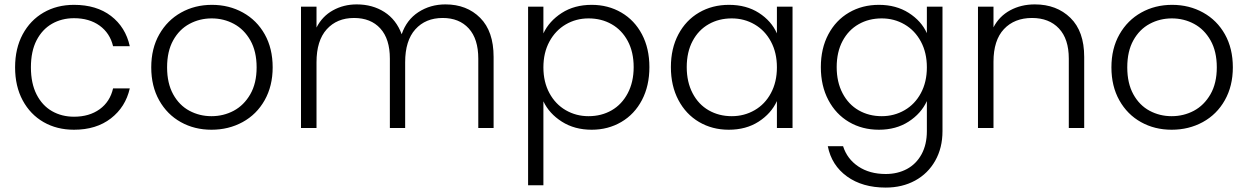

<svg xmlns="http://www.w3.org/2000/svg" viewBox="-20 -576 5615 864"><path d="M47.9 -272.9Q47.9 -357.9 82 -421.4Q116.2 -484.9 176 -519.5Q235.8 -554.2 313 -554.2Q414.1 -554.2 479.5 -504.2Q544.9 -454.1 564 -368.2H488.8Q474.6 -427.2 428.2 -460.7Q381.8 -494.1 313 -494.1Q257.8 -494.1 213.9 -469Q169.9 -443.8 144.5 -394.5Q119.1 -345.2 119.1 -272.9Q119.1 -201.2 144.5 -151.1Q169.9 -101.1 213.9 -75.9Q257.8 -50.8 313 -50.8Q381.8 -50.8 428.5 -84.5Q475.1 -118.2 488.8 -178.2H564Q544.9 -94.2 479 -43.2Q413.1 7.8 313 7.8Q235.8 7.8 176 -26.6Q116.2 -61 82 -124.5Q47.9 -188 47.9 -272.9Z M660.6 -272.9Q660.6 -357.9 696.8 -421.4Q732.9 -484.9 794.9 -519.5Q856.9 -554.2 933.6 -554.2Q1010.7 -554.2 1073.2 -519.5Q1135.7 -484.9 1171.4 -421.4Q1207 -357.9 1207 -272.9Q1207 -189 1170.9 -125Q1134.8 -61 1071.8 -26.6Q1008.8 7.8 931.6 7.8Q855 7.8 793.5 -26.6Q731.9 -61 696.3 -124.5Q660.6 -188 660.6 -272.9ZM731.9 -272.9Q731.9 -201.2 759.3 -151.6Q786.6 -102.1 832.3 -77.6Q877.9 -53.2 931.6 -53.2Q985.8 -53.2 1031.7 -77.6Q1077.6 -102.1 1106.2 -151.6Q1134.8 -201.2 1134.8 -272.9Q1134.8 -344.7 1106.7 -394.3Q1078.6 -443.8 1032.7 -468.5Q986.8 -493.2 932.6 -493.2Q878.4 -493.2 832.5 -468.5Q786.6 -443.8 759.3 -394.5Q731.9 -345.2 731.9 -272.9Z M1334.5 0V-545.9H1404.3V-452.1Q1430.2 -502.9 1478.3 -529.5Q1526.4 -556.2 1585.4 -556.2Q1656.2 -556.2 1709.7 -522Q1763.2 -487.8 1787.6 -421.9Q1809.6 -486.8 1863 -521.5Q1916.5 -556.2 1984.4 -556.2Q2080.6 -556.2 2140.9 -495.6Q2201.2 -435.1 2201.2 -319.8V0H2132.3V-312Q2132.3 -400.9 2089.4 -448Q2046.4 -495.1 1972.2 -495.1Q1895 -495.1 1849.1 -444.1Q1803.2 -393.1 1803.2 -295.9V0H1734.4V-312Q1734.4 -400.9 1691.4 -448Q1648.4 -495.1 1573.2 -495.1Q1496.1 -495.1 1450.2 -444.1Q1404.3 -393.1 1404.3 -295.9V0Z M2356.4 257.8V-545.9H2425.3V-425.8Q2451.2 -481 2507.8 -517.6Q2564.5 -554.2 2642.6 -554.2Q2716.8 -554.2 2776.1 -519.5Q2835.4 -484.9 2868.9 -421.4Q2902.3 -357.9 2902.3 -273.9Q2902.3 -189.9 2868.9 -126Q2835.4 -62 2775.9 -27.1Q2716.3 7.8 2642.6 7.8Q2565.4 7.8 2508.3 -28.6Q2451.2 -64.9 2425.3 -120.1V257.8ZM2425.3 -272.9Q2425.3 -207 2452.4 -157Q2479.5 -106.9 2525.9 -80.1Q2572.3 -53.2 2628.4 -53.2Q2686.5 -53.2 2732.4 -79.6Q2778.3 -106 2804.9 -156.5Q2831.5 -207 2831.5 -273.9Q2831.5 -341.8 2804.9 -391.4Q2778.3 -440.9 2732.4 -467Q2686.5 -493.2 2628.4 -493.2Q2572.3 -493.2 2525.9 -466.1Q2479.5 -439 2452.4 -388.9Q2425.3 -338.9 2425.3 -272.9Z M2999 -273.9Q2999 -357.9 3032.7 -421.4Q3066.4 -484.9 3125.7 -519.5Q3185.1 -554.2 3260.3 -554.2Q3338.4 -554.2 3394.8 -518.1Q3451.2 -481.9 3476.1 -425.8V-545.9H3546.4V0H3476.1V-121.1Q3450.2 -64.9 3393.8 -28.6Q3337.4 7.8 3259.3 7.8Q3185.1 7.8 3125.7 -27.1Q3066.4 -62 3032.7 -126Q2999 -189.9 2999 -273.9ZM3070.3 -273.9Q3070.3 -207 3096.7 -156.5Q3123 -106 3169.2 -79.6Q3215.3 -53.2 3272.9 -53.2Q3329.1 -53.2 3375.7 -80.1Q3422.4 -106.9 3449.2 -157Q3476.1 -207 3476.1 -272.9Q3476.1 -338.9 3449.2 -388.9Q3422.4 -439 3375.7 -466.1Q3329.1 -493.2 3272.9 -493.2Q3214.8 -493.2 3168.9 -467Q3123 -440.9 3096.7 -391.4Q3070.3 -341.8 3070.3 -273.9Z M3673.8 -273.9Q3673.8 -357.9 3707.5 -421.4Q3741.2 -484.9 3800.5 -519.5Q3859.9 -554.2 3935.1 -554.2Q4012.2 -554.2 4069.1 -518.1Q4126 -481.9 4150.9 -426.8V-545.9H4221.2V14.2Q4221.2 89.4 4188.5 147.2Q4155.8 205.1 4097.9 236.6Q4040 268.1 3965.8 268.1Q3860.8 268.1 3791.5 218Q3722.2 168 3705.1 82H3773.9Q3792 139.2 3842.5 173.1Q3893.1 207 3965.8 207Q4019 207 4061 184.6Q4103 162.1 4127 118.2Q4150.9 74.2 4150.9 14.2V-121.1Q4125 -64.9 4068.6 -28.6Q4012.2 7.8 3935.1 7.8Q3859.9 7.8 3800.5 -27.1Q3741.2 -62 3707.5 -126Q3673.8 -189.9 3673.8 -273.9ZM3745.1 -273.9Q3745.1 -207 3771.5 -156.5Q3797.9 -106 3844 -79.6Q3890.1 -53.2 3947.8 -53.2Q4003.9 -53.2 4050.5 -80.1Q4097.2 -106.9 4124 -157Q4150.9 -207 4150.9 -272.9Q4150.9 -338.9 4124 -388.9Q4097.2 -439 4050.5 -466.1Q4003.9 -493.2 3947.8 -493.2Q3889.6 -493.2 3843.8 -467Q3797.9 -440.9 3771.5 -391.4Q3745.1 -341.8 3745.1 -273.9Z M4380.9 0V-545.9H4450.7V-453.1Q4476.6 -502.9 4525.6 -529.5Q4574.7 -556.2 4636.7 -556.2Q4734.9 -556.2 4796.9 -495.6Q4858.9 -435.1 4858.9 -319.8V0H4789.6V-312Q4789.6 -400.9 4745.1 -448Q4700.7 -495.1 4624 -495.1Q4544.9 -495.1 4497.8 -445.1Q4450.7 -395 4450.7 -297.9V0Z M4981.4 -272.9Q4981.4 -357.9 5017.6 -421.4Q5053.7 -484.9 5115.7 -519.5Q5177.7 -554.2 5254.4 -554.2Q5331.5 -554.2 5394 -519.5Q5456.5 -484.9 5492.2 -421.4Q5527.8 -357.9 5527.8 -272.9Q5527.8 -189 5491.7 -125Q5455.6 -61 5392.6 -26.6Q5329.6 7.8 5252.4 7.8Q5175.8 7.8 5114.3 -26.6Q5052.7 -61 5017.1 -124.5Q4981.4 -188 4981.4 -272.9ZM5052.7 -272.9Q5052.7 -201.2 5080.1 -151.6Q5107.4 -102.1 5153.1 -77.6Q5198.7 -53.2 5252.4 -53.2Q5306.6 -53.2 5352.5 -77.6Q5398.4 -102.1 5427 -151.6Q5455.6 -201.2 5455.6 -272.9Q5455.6 -344.7 5427.5 -394.3Q5399.4 -443.8 5353.5 -468.5Q5307.6 -493.2 5253.4 -493.2Q5199.2 -493.2 5153.3 -468.5Q5107.4 -443.8 5080.1 -394.5Q5052.7 -345.2 5052.7 -272.9Z"/></svg>

Font: Poppins Light
Style: Regular
Weight: 300
Designer: Ninad Kale (Devanagari), Jonny Pinhorn (Latin)
Foundry: Indian Type Foundry
Version: 4.004